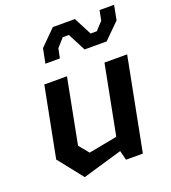

<svg xmlns="http://www.w3.org/2000/svg" viewBox="-146 -908 913 1027"><g transform="rotate(-20 311.0 -394.0)"><path d="M254.5 -527.5H125.5L48 -128.5L159.5 12L385 -54L398.5 0H494.5L597 -527.5H468L391.5 -133L229 -102L183 -158ZM169 -630H251.5L262.5 -684L304.5 -731.5H339.5L392 -630H517.5L606 -717.5L622 -800.5H539.5L528 -743.5L486.5 -699H451.5L399 -800.5H273.5L185.5 -713Z"/></g></svg>

Font: Monaspace Krypton SemiBold
Style: Italic
Weight: 600
Italic angle: -11°
Designer: Riley Cran & the Lettermatic Team
Foundry: Lettermatic
Version: Version 1.101 (Monaspace Krypton)